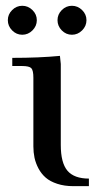

<svg xmlns="http://www.w3.org/2000/svg" viewBox="-20 -637 343 657"><path d="M21.5 -533Q6.8 -547.9 6.8 -567.9Q6.8 -587.9 21.5 -602.5Q36.1 -617.2 56.2 -617.2Q76.2 -617.2 91.1 -602.5Q106 -587.9 106 -567.9Q106 -547.9 91.1 -533Q76.2 -518.1 56.2 -518.1Q36.1 -518.1 21.5 -533ZM22 -411.1V-439Q115.2 -439 185.1 -445.8L188 -418V-141.1Q188 -79.6 210.9 -52.7Q233.9 -25.9 284.2 -25.9V0H231Q200.2 0 175.8 -8.1Q151.4 -16.1 136.5 -29.1Q121.6 -42 111.8 -60.3Q102.1 -78.6 98.1 -97.2Q94.2 -115.7 94.2 -136.2V-371.1Q94.2 -396 87.2 -403.6Q80.1 -411.1 55.2 -411.1ZM191.4 -533Q176.8 -547.9 176.8 -567.9Q176.8 -587.9 191.4 -602.5Q206.1 -617.2 226.1 -617.2Q246.1 -617.2 261 -602.5Q275.9 -587.9 275.9 -567.9Q275.9 -547.9 261 -533Q246.1 -518.1 226.1 -518.1Q206.1 -518.1 191.4 -533Z"/></svg>

Font: Dihjauti S
Style: Bold
Weight: 700
Designer: T. Christopher White
Version: Version 3.0.0